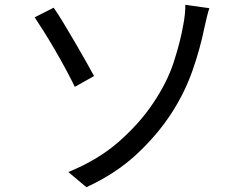

<svg xmlns="http://www.w3.org/2000/svg" viewBox="-20 -751 1040 798"><path d="M264 -36Q389 -87 475.5 -163.5Q562 -240 617 -323Q675 -409 702.5 -494Q730 -579 742 -649Q746 -669 748.5 -693.5Q751 -718 750 -731L850 -717Q844 -698 838.5 -675Q833 -652 830 -638Q812 -549 780 -457.5Q748 -366 693 -281Q635 -191 548 -110Q461 -29 339 27ZM203 -719Q220 -695 243 -657Q266 -619 290.5 -577Q315 -535 336.5 -497Q358 -459 371 -435L291 -390Q275 -423 253 -464Q231 -505 207 -546Q183 -587 161 -622Q139 -657 124 -679Z"/></svg>

Font: Go Noto Kurrent-Regular
Style: Regular
Weight: 400
Designer: Monotype Design Team
Foundry: Monotype Imaging Inc.
Version: Version 2.012; ttfautohint (v1.8.4.7-5d5b)